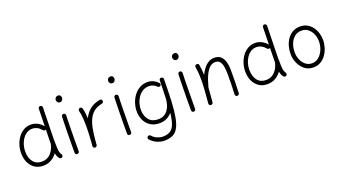

<svg xmlns="http://www.w3.org/2000/svg" viewBox="-69 -1442 4271 2386"><g transform="rotate(-20 2067.0 -249.0)"><path d="M296.9 -515.1Q339.8 -515.1 380.1 -495.6Q420.4 -476.1 454.1 -436L459 -665Q459 -676.3 467 -684.1Q475.1 -691.9 486.3 -691.9Q497.6 -691.4 505.4 -683.3Q513.2 -675.3 513.2 -664.1L503.9 -249.5Q503.9 -176.3 506.1 -135Q508.3 -93.8 514.2 -73Q520 -52.2 530.3 -39.6Q537.1 -30.8 535.9 -19.3Q534.7 -7.8 526.4 -0.5Q517.6 6.3 506.1 5.1Q494.6 3.9 487.3 -4.9Q463.4 -33.7 456.1 -78.6Q424.8 -34.7 377.7 -7.6Q330.6 19.5 271.5 19.5Q207 19.5 160.2 -12Q113.3 -43.5 88.1 -98.1Q63 -152.8 63 -222.7Q63 -276.9 79.6 -328.9Q96.2 -380.9 127 -422.9Q157.7 -464.8 200.9 -490Q244.1 -515.1 296.9 -515.1ZM118.2 -222.2Q118.2 -138.2 158.4 -86.4Q198.7 -34.7 272.5 -34.7Q342.8 -34.7 388.2 -82.5Q433.6 -130.4 449.2 -201.2L449.7 -203.1Q449.7 -213.4 449.7 -225.3Q449.7 -237.3 449.7 -250L453.1 -394Q451.7 -393.1 450.2 -392.1Q440.9 -386.2 429.4 -389.2Q418 -392.1 412.6 -401.4Q387.7 -431.6 357.9 -446.3Q328.1 -460.9 296.4 -460.9Q242.7 -460.9 202.6 -426.3Q162.6 -391.6 140.4 -336.9Q118.2 -282.2 118.2 -222.2Z M692.9 -694.8Q692.9 -711.9 705.6 -725.3Q718.3 -738.8 737.8 -738.8Q759.3 -738.8 768.3 -724.1Q777.3 -709.5 777.3 -698.2Q777.3 -681.6 766.4 -666.5Q755.4 -651.4 735.4 -651.4Q711.4 -651.4 702.1 -667.5Q692.9 -683.6 692.9 -694.8ZM725.1 -501.5Q736.3 -501 743.9 -492.4Q751.5 -483.9 751 -472.7Q749.5 -438.5 748.3 -390.1Q747.1 -341.8 746.3 -286.9Q745.6 -231.9 745.1 -177.7Q744.6 -123.5 744.4 -77.1Q744.1 -30.8 744.1 0Q744.1 11.2 735.8 19Q727.5 26.9 716.3 26.9Q705.1 26.9 697.3 19Q689.5 11.2 689.5 0Q689.5 -30.8 689.7 -77.4Q689.9 -124 690.4 -178.2Q690.9 -232.4 691.9 -287.6Q692.9 -342.8 694.1 -391.8Q695.3 -440.9 696.8 -475.6Q697.3 -486.8 705.6 -494.4Q713.9 -502 725.1 -501.5Z M949.7 26.9Q946.3 26.4 943.4 25.4Q942.9 25.4 942.4 24.9Q942.4 24.9 941.9 24.9Q929.2 19.5 926.3 6.3Q926.3 5.9 925.8 4.9Q925.8 4.9 925.8 4.4Q925.3 1 925.8 -2.9Q925.8 -4.9 926.3 -7.3Q927.7 -23.4 929 -39.6Q930.2 -55.7 931.6 -71.8Q934.6 -115.2 936.8 -163.6Q939 -211.9 939 -259.8Q939 -322.8 934.1 -378.7Q929.2 -434.6 919.4 -466.3Q916.5 -477.1 921.9 -487.1Q927.2 -497.1 938 -500.5Q948.7 -503.9 958.7 -498.3Q968.8 -492.7 972.2 -481.9Q980 -455.6 984.4 -420.7Q988.8 -385.7 991.2 -345.7Q1020 -407.7 1071.3 -451.2Q1122.6 -494.6 1207 -510.7Q1217.8 -513.2 1227.3 -506.6Q1236.8 -500 1238.8 -489.3Q1241.2 -478.5 1234.6 -469Q1228 -459.5 1217.3 -457Q1151.4 -444.3 1109.6 -411.6Q1067.9 -378.9 1043.5 -329.1Q1019 -279.3 1006.3 -215.1Q993.7 -150.9 986.8 -75.7Q983.9 -33.7 980 2.9Q979.5 6.3 978 9.8Q978 9.8 978 9.8Q978 10.7 977.5 11.2Q972.2 23.4 959 26.4Q958.5 26.4 957.5 26.4Q957.5 26.4 957.5 26.9Q953.6 27.3 949.7 26.9Z M1386.2 -694.8Q1386.2 -711.9 1398.9 -725.3Q1411.6 -738.8 1431.2 -738.8Q1452.6 -738.8 1461.7 -724.1Q1470.7 -709.5 1470.7 -698.2Q1470.7 -681.6 1459.7 -666.5Q1448.7 -651.4 1428.7 -651.4Q1404.8 -651.4 1395.5 -667.5Q1386.2 -683.6 1386.2 -694.8ZM1418.5 -501.5Q1429.7 -501 1437.3 -492.4Q1444.8 -483.9 1444.3 -472.7Q1442.9 -438.5 1441.7 -390.1Q1440.4 -341.8 1439.7 -286.9Q1439 -231.9 1438.5 -177.7Q1438 -123.5 1437.7 -77.1Q1437.5 -30.8 1437.5 0Q1437.5 11.2 1429.2 19Q1420.9 26.9 1409.7 26.9Q1398.4 26.9 1390.6 19Q1382.8 11.2 1382.8 0Q1382.8 -30.8 1383.1 -77.4Q1383.3 -124 1383.8 -178.2Q1384.3 -232.4 1385.3 -287.6Q1386.2 -342.8 1387.5 -391.8Q1388.7 -440.9 1390.1 -475.6Q1390.6 -486.8 1398.9 -494.4Q1407.2 -502 1418.5 -501.5Z M1813 -34.7Q1892.1 -34.7 1937.7 -96.2Q1983.4 -157.7 1986.3 -257.3L1992.7 -484.9Q1993.2 -493.7 1998.5 -499.5Q2005.9 -509.3 2017.6 -508.8Q2020.5 -508.8 2023.4 -507.8Q2026.9 -507.3 2030.3 -505.4Q2046.9 -498 2046.9 -481.9V-481Q2046.9 -480 2046.9 -478V-476.1Q2045.4 -306.2 2039.1 -183.3Q2032.7 -60.5 2017.1 21.7Q2001.5 104 1973.4 152.3Q1945.3 200.7 1900.6 221.2Q1856 241.7 1791.5 241.7Q1746.1 241.7 1697.3 220.9Q1648.4 200.2 1611.8 160.2Q1604.5 151.9 1604.7 140.4Q1605 128.9 1612.8 121.6Q1621.1 113.3 1633.1 113.8Q1645 114.3 1651.4 122.6Q1679.7 155.3 1717.3 171.1Q1754.9 187 1790 187Q1848.1 187 1885.7 165.3Q1923.3 143.6 1944.8 89.8Q1966.3 36.1 1977.1 -60.1Q1947.3 -23.9 1905.3 -3.4Q1863.3 17.1 1810.5 17.1Q1741.2 17.1 1692.9 -13.2Q1644.5 -43.5 1618.9 -94.2Q1593.3 -145 1590.8 -206.5Q1588.9 -261.7 1605 -316.4Q1621.1 -371.1 1653.6 -416.3Q1686 -461.4 1732.9 -488.8Q1779.8 -516.1 1838.9 -516.1Q1882.3 -516.1 1917.5 -498.5Q1952.6 -481 1978 -452.6Q1985.4 -444.3 1984.1 -432.9Q1982.9 -421.4 1974.1 -415Q1965.3 -408.7 1953.9 -410.9Q1942.4 -413.1 1936 -421.9Q1920.9 -438 1895.8 -450Q1870.6 -461.9 1838.9 -461.9Q1792 -461.9 1755.4 -439.2Q1718.8 -416.5 1693.6 -379.2Q1668.5 -341.8 1656.2 -296.6Q1644 -251.5 1646 -206.1Q1648.9 -133.8 1689.7 -84.2Q1730.5 -34.7 1813 -34.7Z M2232.4 -694.8Q2232.4 -711.9 2245.1 -725.3Q2257.8 -738.8 2277.3 -738.8Q2298.8 -738.8 2307.9 -724.1Q2316.9 -709.5 2316.9 -698.2Q2316.9 -681.6 2305.9 -666.5Q2294.9 -651.4 2274.9 -651.4Q2251 -651.4 2241.7 -667.5Q2232.4 -683.6 2232.4 -694.8ZM2264.6 -501.5Q2275.9 -501 2283.4 -492.4Q2291 -483.9 2290.5 -472.7Q2289.1 -438.5 2287.8 -390.1Q2286.6 -341.8 2285.9 -286.9Q2285.2 -231.9 2284.7 -177.7Q2284.2 -123.5 2283.9 -77.1Q2283.7 -30.8 2283.7 0Q2283.7 11.2 2275.4 19Q2267.1 26.9 2255.9 26.9Q2244.6 26.9 2236.8 19Q2229 11.2 2229 0Q2229 -30.8 2229.2 -77.4Q2229.5 -124 2230 -178.2Q2230.5 -232.4 2231.4 -287.6Q2232.4 -342.8 2233.6 -391.8Q2234.9 -440.9 2236.3 -475.6Q2236.8 -486.8 2245.1 -494.4Q2253.4 -502 2264.6 -501.5Z M2460 -6.8Q2469.7 -111.3 2474.6 -185.1Q2479.5 -258.8 2479.5 -315.9Q2479.5 -363.8 2476.3 -403.8Q2473.1 -443.8 2466.3 -484.4Q2464.4 -497.1 2470.7 -504.6Q2477.1 -512.2 2486.3 -514.6Q2497.1 -517.1 2507.6 -512Q2518.1 -506.8 2520 -493.2Q2525.4 -460 2528.8 -427.2Q2532.2 -394.5 2533.2 -358.9Q2554.2 -401.9 2581.5 -437.3Q2608.9 -472.7 2643.8 -494.1Q2678.7 -515.6 2722.2 -515.6Q2776.9 -515.6 2808.3 -486.3Q2839.8 -457 2853 -409.2Q2866.2 -361.3 2866.2 -306.2Q2866.2 -231 2865.2 -156Q2864.3 -81.1 2860.4 0.5Q2859.9 10.7 2852.5 18.8Q2845.2 26.9 2832.5 26.9Q2819.3 26.9 2812.3 18.8Q2805.2 10.7 2805.7 0Q2809.6 -73.7 2810.5 -137.7Q2811.5 -201.7 2811.5 -266.6Q2811.5 -319.8 2804.4 -364Q2797.4 -408.2 2776.9 -434.8Q2756.3 -461.4 2716.8 -461.4Q2678.2 -461.4 2648.4 -437Q2618.7 -412.6 2596.4 -372.8Q2574.2 -333 2558.1 -285.9Q2542 -238.8 2530.3 -193.8L2529.8 -192.4Q2527.3 -151.9 2523.4 -104.7Q2519.5 -57.6 2514.2 -1.5Q2512.7 11.7 2503.4 17.6Q2494.1 23.4 2483.9 22.5Q2474.1 21.5 2466.6 14.2Q2459 6.8 2460 -6.8Z M3261.2 -515.1Q3304.2 -515.1 3344.5 -495.6Q3384.8 -476.1 3418.5 -436L3423.3 -665Q3423.3 -676.3 3431.4 -684.1Q3439.5 -691.9 3450.7 -691.9Q3461.9 -691.4 3469.7 -683.3Q3477.5 -675.3 3477.5 -664.1L3468.3 -249.5Q3468.3 -176.3 3470.5 -135Q3472.7 -93.8 3478.5 -73Q3484.4 -52.2 3494.6 -39.6Q3501.5 -30.8 3500.2 -19.3Q3499 -7.8 3490.7 -0.5Q3481.9 6.3 3470.5 5.1Q3459 3.9 3451.7 -4.9Q3427.7 -33.7 3420.4 -78.6Q3389.2 -34.7 3342 -7.6Q3294.9 19.5 3235.8 19.5Q3171.4 19.5 3124.5 -12Q3077.6 -43.5 3052.5 -98.1Q3027.3 -152.8 3027.3 -222.7Q3027.3 -276.9 3043.9 -328.9Q3060.5 -380.9 3091.3 -422.9Q3122.1 -464.8 3165.3 -490Q3208.5 -515.1 3261.2 -515.1ZM3082.5 -222.2Q3082.5 -138.2 3122.8 -86.4Q3163.1 -34.7 3236.8 -34.7Q3307.1 -34.7 3352.5 -82.5Q3397.9 -130.4 3413.6 -201.2L3414.1 -203.1Q3414.1 -213.4 3414.1 -225.3Q3414.1 -237.3 3414.1 -250L3417.5 -394Q3416 -393.1 3414.6 -392.1Q3405.3 -386.2 3393.8 -389.2Q3382.3 -392.1 3377 -401.4Q3352.1 -431.6 3322.3 -446.3Q3292.5 -460.9 3260.7 -460.9Q3207 -460.9 3167 -426.3Q3127 -391.6 3104.7 -336.9Q3082.5 -282.2 3082.5 -222.2Z M3857.4 -516.1Q3910.2 -516.1 3950.2 -493.9Q3990.2 -471.7 4017.1 -434.6Q4043.9 -397.5 4057.6 -352.8Q4071.3 -308.1 4071.3 -262.7Q4071.3 -212.4 4056.2 -162.6Q4041 -112.8 4012 -71.5Q3982.9 -30.3 3940.7 -5.4Q3898.4 19.5 3844.2 19.5Q3777.8 19.5 3730.2 -17.6Q3682.6 -54.7 3657 -113.5Q3631.3 -172.4 3631.3 -237.3Q3631.3 -287.6 3645.3 -336.9Q3659.2 -386.2 3687.3 -426.8Q3715.3 -467.3 3757.8 -491.7Q3800.3 -516.1 3857.4 -516.1ZM3857.4 -461.9Q3803.2 -461.9 3764.9 -430.9Q3726.6 -399.9 3706.5 -348.6Q3686.5 -297.4 3686.5 -237.3Q3686.5 -181.2 3707 -135.3Q3727.5 -89.4 3763.2 -62Q3798.8 -34.7 3844.2 -34.7Q3894.5 -34.7 3933.3 -67.1Q3972.2 -99.6 3994.6 -151.6Q4017.1 -203.6 4017.1 -262.7Q4017.1 -314.9 3997.6 -360.4Q3978 -405.8 3942.4 -433.8Q3906.7 -461.9 3857.4 -461.9Z"/></g></svg>

Font: Mikhak Light
Style: Regular
Weight: 300
Designer: Amin Abedi
Version: Version 3.3